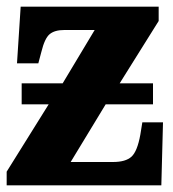

<svg xmlns="http://www.w3.org/2000/svg" viewBox="-20 -556 518 576"><path d="M0 0V-41L126 -243H45V-306H168L264 -466H173Q144 -466 129 -453.5Q114 -441 104 -400L95 -366H31L42 -536H456V-493L339 -306H439V-243H297L192 -70H319Q357 -70 374.5 -86Q392 -102 401 -152L407 -189H469L464 0Z"/></svg>

Font: Noto Serif Condensed Black
Style: Regular
Weight: 900
Width: 3
Designer: Monotype Design Team
Foundry: Monotype Imaging Inc.
Version: Version 2.015; ttfautohint (v1.8.4.7-5d5b)